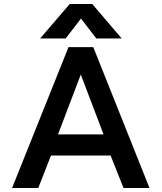

<svg xmlns="http://www.w3.org/2000/svg" viewBox="-20 -933 802 953"><path d="M326 -913H438L584 -742H458L382 -841L306 -742H179ZM320 -699H443L722 0H593L529 -161H233L170 0H40ZM494 -266 381 -563 268 -266Z"/></svg>

Font: Prompt Medium
Style: Regular
Weight: 500
Designer: Katatrad Team
Foundry: CadsonDemak
Version: Version 1.000